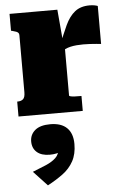

<svg xmlns="http://www.w3.org/2000/svg" viewBox="-61 -594 648 1012"><g transform="rotate(-5 263.0 -88.0)"><path d="M495 -544V-343Q487 -344 471 -345.5Q455 -347 436.5 -348Q418 -349 401 -349Q383 -349 365.5 -347.5Q348 -346 333 -342.5Q318 -339 305.5 -333Q293 -327 283 -317L278 -350Q302 -413 323 -458Q344 -503 374 -527Q404 -551 452 -551Q468 -551 479.5 -548.5Q491 -546 495 -544ZM28 0V-79H30Q49 -79 59.5 -88.5Q70 -98 70 -125V-426Q70 -434 66.5 -438.5Q63 -443 55.5 -446Q48 -449 36 -452L28 -454V-543H281L296 -372L303 -374V-87Q303 -84 311.5 -82Q320 -80 334 -79.5Q348 -79 364 -79H368V0ZM151 375 78 297Q117 282 149.5 268Q182 254 201.5 235.5Q221 217 222 188L238 201Q226 208 210 211.5Q194 215 175 215Q131 215 107 194Q83 173 83 137Q83 101 110 78Q137 55 191 55Q249 55 279 84.5Q309 114 309 170Q309 223 288.5 260.5Q268 298 232 324.5Q196 351 151 375Z"/></g></svg>

Font: Roboto Serif 20pt Black
Style: Regular
Weight: 900
Version: Version 1.008